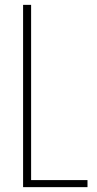

<svg xmlns="http://www.w3.org/2000/svg" viewBox="-20 -770 400 790"><path d="M108 -750V-29H340V0H75V-750Z"/></svg>

Font: Poiret One
Style: Regular
Weight: 400
Designer: Denis Masharov
Foundry: Denis Masharov
Version: Version 1.001